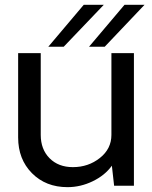

<svg xmlns="http://www.w3.org/2000/svg" viewBox="-20 -770 631 796"><path d="M244.1 -576.2H180.2L327.1 -750H410.2ZM349.1 -576.2 496.1 -750H579.1L414.1 -576.2ZM535.2 -549.8V0H453.1L443.8 -83Q415 -43 364.5 -18.6Q314 5.9 259.8 5.9Q169.9 5.9 112.5 -52Q55.2 -109.9 55.2 -200.2V-549.8H148.9V-210.9Q148.9 -150.9 185.5 -114Q222.2 -77.1 282.2 -77.1Q346.2 -77.1 394 -115Q441.9 -152.8 441.9 -210.9V-549.8Z"/></svg>

Font: ø
Style: ø
Weight: 400
Designer: Samuel Oakes
Foundry: Samuel Oakes
Version: Version 1.000;PS 001.000;hotconv 1.0.88;makeotf.lib2.5.64775